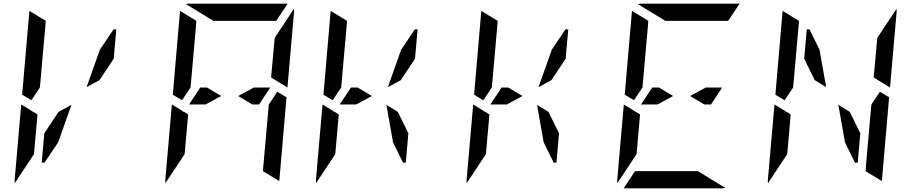

<svg xmlns="http://www.w3.org/2000/svg" viewBox="-20 -1020 4936 1040"><path d="M100 -507 139 -959Q139 -959 139 -961L228 -907L227 -905V-895L224 -861L217 -782L199 -578L196 -546L150 -477ZM167 -218 164 -185 60 -28Q59 -32 59 -41L95 -454L141 -426L161 -413V-414L183 -400ZM449 -548 521 -751 595 -861H610L596 -702L519 -586ZM367 -452 295 -249 221 -139H206L220 -298L297 -414Z M1465 -782 1468 -815 1572 -972Q1573 -968 1573 -959L1537 -546L1449 -600V-607ZM1355 -546H1444L1383 -454H1347L1270 -500ZM1093 -454H1050H1004L1065 -546H1101L1178 -500ZM1532 -493 1493 -41Q1493 -41 1493 -39L1404 -93L1405 -95V-103L1408 -139L1415 -218L1436 -454L1482 -523ZM916 -507 955 -959Q955 -959 955 -961L1044 -907L1043 -905V-895L1040 -861L1033 -782L1015 -578L1012 -546L966 -477ZM983 -218 980 -185 876 -28Q875 -32 875 -41L911 -454L957 -426L977 -413V-414L999 -400ZM1136 -907 987 -998Q995 -1000 1000 -1000H1536H1538L1476 -907H1473H1442H1306H1214Z M1909 -454H1866H1820L1881 -546H1917L1994 -500ZM1732 -507 1771 -959Q1771 -959 1771 -961L1860 -907L1859 -905V-895L1856 -861L1849 -782L1831 -578L1828 -546L1782 -477ZM1799 -218 1796 -185 1692 -28Q1691 -32 1691 -41L1727 -454L1773 -426L1793 -413V-414L1815 -400ZM2081 -548 2153 -751 2227 -861H2242L2228 -702L2151 -586ZM2192 -298 2178 -139H2163L2109 -249L2073 -452L2135 -414Z M2725 -454H2682H2636L2697 -546H2733L2810 -500ZM2548 -507 2587 -959Q2587 -959 2587 -961L2676 -907L2675 -905V-895L2672 -861L2665 -782L2647 -578L2644 -546L2598 -477ZM2615 -218 2612 -185 2508 -28Q2507 -32 2507 -41L2543 -454L2589 -426L2609 -413V-414L2631 -400ZM2897 -548 2969 -751 3043 -861H3058L3044 -702L2967 -586ZM3008 -298 2994 -139H2979L2925 -249L2889 -452L2951 -414Z M3803 -546H3892L3831 -454H3795L3718 -500ZM3541 -454H3498H3452L3513 -546H3549L3626 -500ZM3364 -507 3403 -959Q3403 -959 3403 -961L3492 -907L3491 -905V-895L3488 -861L3481 -782L3463 -578L3460 -546L3414 -477ZM3431 -218 3428 -185 3324 -28Q3323 -32 3323 -41L3359 -454L3405 -426L3425 -413V-414L3447 -400ZM3760 -93 3909 -2Q3901 0 3896 0H3360H3358L3420 -93H3423H3454H3590H3682ZM3584 -907 3435 -998Q3443 -1000 3448 -1000H3984H3986L3924 -907H3921H3890H3754H3662Z M4729 -782 4732 -815 4836 -972Q4837 -968 4837 -959L4801 -546L4713 -600V-607ZM4350 -861H4365L4419 -751L4455 -548L4393 -586L4336 -702ZM4796 -493 4757 -41Q4757 -41 4757 -39L4668 -93L4669 -95V-103L4672 -139L4679 -218L4700 -454L4746 -523ZM4180 -507 4219 -959Q4219 -959 4219 -961L4308 -907L4307 -905V-895L4304 -861L4297 -782L4279 -578L4276 -546L4230 -477ZM4247 -218 4244 -185 4140 -28Q4139 -32 4139 -41L4175 -454L4221 -426L4241 -413V-414L4263 -400ZM4640 -298 4626 -139H4611L4557 -249L4521 -452L4583 -414Z"/></svg>

Font: DSEG14 Modern Mini
Style: Italic
Weight: 400
Italic angle: -5°
Designer: Keshikan(Twitter:@keshinomi_88pro)
Version: Version 0.46